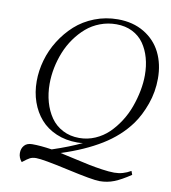

<svg xmlns="http://www.w3.org/2000/svg" viewBox="-96 -794 958 1075"><g transform="rotate(10 382.5 -256.0)"><path d="M76.2 121.1Q76.2 95.2 91.3 78.1Q106.4 61 136.2 61Q183.6 61 248 70.8Q348.1 37.6 415 4.9Q404.8 7.8 381.8 7.8Q315.9 7.8 262 -15.4Q208 -38.6 172.6 -79.1Q137.2 -119.6 118.2 -173.8Q99.1 -228 99.1 -291Q99.1 -351.1 116.2 -411.1Q133.3 -471.2 167 -524.9Q200.7 -578.6 246.8 -620.4Q293 -662.1 355.5 -686.5Q418 -710.9 487.8 -710.9Q573.7 -710.9 637.5 -672.6Q701.2 -634.3 733.2 -569.6Q765.1 -504.9 765.1 -422.9Q765.1 -347.2 740.2 -277.1Q715.3 -207 678.2 -155.8Q619.1 -75.2 525.6 -17.8Q432.1 39.6 300.8 82Q327.1 87.4 383.8 100.3Q440.4 113.3 471.9 119.6Q503.4 126 544.7 132.1Q585.9 138.2 615.2 138.2Q664.6 138.2 709 111.8L716.8 132.8Q663.6 168.5 625 183.8Q586.4 199.2 542 199.2Q502.9 199.2 356.2 166.5Q209.5 133.8 171.9 133.8Q150.4 133.8 136.2 141.1Q122.1 148.4 95.2 169.9Q76.2 147.9 76.2 121.1ZM172.9 -289.1Q172.9 -234.4 186.5 -186Q200.2 -137.7 226.3 -100.1Q252.4 -62.5 294.2 -40.8Q335.9 -19 388.2 -19Q435.5 -19 478.3 -37.6Q521 -56.2 553.5 -87.4Q585.9 -118.7 612.3 -159.7Q638.7 -200.7 655.3 -246.6Q671.9 -292.5 680.9 -338.9Q689.9 -385.3 689.9 -428.2Q689.9 -481 677.2 -526.4Q664.6 -571.8 639.9 -606.9Q615.2 -642.1 575.2 -662.1Q535.2 -682.1 483.9 -682.1Q435.5 -682.1 391.8 -665.5Q348.1 -648.9 314.7 -620.1Q281.2 -591.3 253.9 -553Q226.6 -514.6 209 -470.9Q191.4 -427.2 182.1 -380.9Q172.9 -334.5 172.9 -289.1Z"/></g></svg>

Font: Dehuti
Style: Italic
Weight: 400
Version: Version 1.2